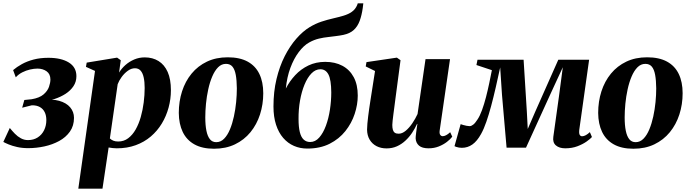

<svg xmlns="http://www.w3.org/2000/svg" viewBox="-32 -882 4154 1156"><path d="M138 10Q101.5 10 71.5 3.2Q41.5 -3.5 20 -12.5Q-1.5 -21.5 -12 -27.5L27 -111.5Q41 -94 57.5 -77Q74 -60 94 -49.2Q114 -38.5 136.5 -38.5Q170 -38.5 195 -54.5Q220 -70.5 233.5 -98Q247 -125.5 247 -159Q247 -186.5 237.2 -206.5Q227.5 -226.5 208 -237.5Q188.5 -248.5 159.5 -248L101.5 -233.5L114.5 -280L158.5 -284.5Q206 -292.5 230.2 -313.5Q254.5 -334.5 263 -359.2Q271.5 -384 271.5 -403Q271.5 -436.5 248.5 -452.8Q225.5 -469 193.5 -469Q173 -469 149 -463.5Q125 -458 102.2 -446.5Q79.5 -435 63 -416.5L47 -460Q69 -479 99.8 -496Q130.5 -513 170.2 -523.5Q210 -534 259.5 -534Q336.5 -534 382.2 -505.8Q428 -477.5 428 -423.5Q428 -389.5 410.2 -363Q392.5 -336.5 362.8 -317.2Q333 -298 297 -286.2Q261 -274.5 224.5 -270L216.5 -278Q279.5 -287.5 323.5 -275.2Q367.5 -263 390.5 -235.8Q413.5 -208.5 413.5 -172.5Q413.5 -124.5 389 -89.8Q364.5 -55 324 -33Q283.5 -11 235 -0.5Q186.5 10 138 10Z M439.5 254 540 -455 485.5 -479.5 490 -505 673 -535 695 -519.5 685 -445Q700 -470 723.5 -490.8Q747 -511.5 776.5 -524Q806 -536.5 839.5 -536.5Q887 -536.5 922.5 -514.5Q958 -492.5 977.5 -448.8Q997 -405 997 -339Q997 -285.5 983 -234Q969 -182.5 942.2 -138.2Q915.5 -94 876 -60.2Q836.5 -26.5 785 -7.8Q733.5 11 671 11Q659 11 646.5 9.5Q634 8 622 6L585 254ZM629.5 -48.5Q637.5 -40.5 649.8 -35.2Q662 -30 679.5 -30Q714 -30 740 -49.8Q766 -69.5 784.8 -102.5Q803.5 -135.5 815.5 -177.5Q827.5 -219.5 833.2 -264.8Q839 -310 839 -352.5Q839 -389 833.2 -415.5Q827.5 -442 814.8 -456.5Q802 -471 780.5 -471Q758.5 -471 737.5 -455.8Q716.5 -440.5 700.5 -418.5Q684.5 -396.5 676.5 -375Z M1339 -537Q1411.5 -537 1458.8 -511.2Q1506 -485.5 1529.5 -437Q1553 -388.5 1553 -320.5Q1553 -253.5 1533.5 -193Q1514 -132.5 1476 -86Q1438 -39.5 1382.8 -13Q1327.5 13.5 1256.5 13.5Q1185.5 13.5 1138.5 -12.8Q1091.5 -39 1068.2 -87.5Q1045 -136 1044.5 -202Q1044.5 -271 1064 -331.8Q1083.5 -392.5 1121.5 -438.8Q1159.5 -485 1214.2 -511Q1269 -537 1339 -537ZM1328.5 -497.5Q1301.5 -497.5 1281 -476.8Q1260.5 -456 1245.8 -421.2Q1231 -386.5 1221.8 -344Q1212.5 -301.5 1208.2 -257.5Q1204 -213.5 1204 -175Q1204 -128 1210.8 -94.8Q1217.5 -61.5 1231.8 -43.8Q1246 -26 1270 -26Q1297 -26 1317.5 -47Q1338 -68 1352.5 -103Q1367 -138 1376.2 -180.5Q1385.5 -223 1389.8 -267.2Q1394 -311.5 1394 -350Q1393.5 -398.5 1387.5 -431.2Q1381.5 -464 1367.5 -480.8Q1353.5 -497.5 1328.5 -497.5Z M2155.5 -862 2152 -833.5Q2146 -790.5 2133.8 -757Q2121.5 -723.5 2098.5 -702Q2075.5 -680.5 2035.5 -672Q2025.5 -670 2013.5 -668Q2001.5 -666 1988.5 -664.5Q1970 -661.5 1944 -659Q1918 -656.5 1888.2 -649.5Q1858.5 -642.5 1829 -626Q1796.5 -608 1766.8 -568.5Q1737 -529 1716.2 -473Q1695.5 -417 1689 -349Q1711.5 -393 1745.5 -429.5Q1779.5 -466 1825 -487.8Q1870.5 -509.5 1926 -509.5Q1985.5 -509.5 2029.5 -486Q2073.5 -462.5 2097.8 -417.2Q2122 -372 2122 -306.5Q2122 -252.5 2103.5 -196.2Q2085 -140 2047.5 -92.8Q2010 -45.5 1952.8 -16.5Q1895.5 12.5 1818 12.5Q1775 12.5 1738 -3.5Q1701 -19.5 1673.2 -51.5Q1645.5 -83.5 1630 -131Q1614.5 -178.5 1614.5 -241Q1614.5 -330 1632.8 -406.2Q1651 -482.5 1682.2 -543.8Q1713.5 -605 1752.5 -649.5Q1791.5 -694 1833 -719Q1868 -740 1903.8 -751.8Q1939.5 -763.5 1973.5 -771.2Q2007.5 -779 2036.2 -787.5Q2065 -796 2086.2 -810.8Q2107.5 -825.5 2118.5 -851.5L2122 -862ZM1897 -465Q1867.5 -465 1843.2 -440Q1819 -415 1801.5 -372.8Q1784 -330.5 1774.5 -277Q1765 -223.5 1765.5 -165.5Q1765.5 -118 1773 -87.2Q1780.5 -56.5 1796.2 -41.8Q1812 -27 1835.5 -27Q1866.5 -27 1890.2 -54Q1914 -81 1930.2 -125Q1946.5 -169 1954.5 -221.8Q1962.5 -274.5 1962.5 -325.5Q1962 -402 1945.5 -433.5Q1929 -465 1897 -465Z M2295.5 11.5Q2261.5 11.5 2235.2 -2Q2209 -15.5 2193.8 -40.8Q2178.5 -66 2178 -101.5Q2178 -117.5 2180 -138.2Q2182 -159 2184.8 -182.5Q2187.5 -206 2191 -229Q2194.5 -252 2197.5 -272L2226 -454.5L2170 -482L2174.5 -508L2357.5 -535L2379.5 -519.5L2348.5 -285.5Q2346 -264.5 2342.8 -241.2Q2339.5 -218 2336.8 -195.8Q2334 -173.5 2332 -156.2Q2330 -139 2330 -130Q2330 -112 2333.5 -100.2Q2337 -88.5 2345.2 -82.8Q2353.5 -77 2368 -77Q2389.5 -77 2410.8 -94.8Q2432 -112.5 2450.5 -139.8Q2469 -167 2482 -195.5L2530 -526H2677.5L2615 -94.5Q2613 -77.5 2618.8 -69.8Q2624.5 -62 2633.5 -62Q2642.5 -62 2653.8 -67.8Q2665 -73.5 2678.5 -86L2691 -59Q2680 -44 2659 -27.8Q2638 -11.5 2609.8 -0.2Q2581.5 11 2548.5 11Q2509.5 11 2490.8 -5.2Q2472 -21.5 2470.5 -49Q2470.5 -53.5 2471.2 -63Q2472 -72.5 2473.8 -85Q2475.5 -97.5 2477.2 -110.8Q2479 -124 2481 -135.5L2479 -136Q2466.5 -108.5 2449 -82.2Q2431.5 -56 2408.5 -34.8Q2385.5 -13.5 2357.5 -1Q2329.5 11.5 2295.5 11.5Z M3371.5 11Q3335.5 11 3315 -6.5Q3294.5 -24 3299.5 -58.5L3333.5 -302.5L3356.5 -477L3281.5 -314.5L3135 7H3018L2990.5 -310L2979.5 -476Q2966 -413.5 2952.5 -354.5Q2939 -295.5 2925 -243.5Q2911 -191.5 2896.2 -148.8Q2881.5 -106 2864.5 -75.5Q2840.5 -32 2812 -12Q2783.5 8 2748.5 8Q2740.5 8 2731.2 6.5Q2722 5 2714.8 2.5Q2707.5 0 2704.5 -2L2741.5 -134.5Q2747 -132.5 2756.8 -129.5Q2766.5 -126.5 2777.5 -124.5Q2788.5 -122.5 2795.5 -122.5Q2801 -122.5 2806.5 -125Q2812 -127.5 2818 -132.2Q2824 -137 2830 -144.5Q2836 -152 2842.5 -162Q2857 -183 2870 -218.8Q2883 -254.5 2894 -297Q2905 -339.5 2913.8 -382Q2922.5 -424.5 2929.5 -459.5L2836.5 -490.5L2843 -522.5H3120.5L3140 -210.5L3145.5 -105.5L3191 -210.5L3329.5 -522.5H3515L3455.5 -99Q3454 -85 3455.8 -77Q3457.5 -69 3462.2 -65.2Q3467 -61.5 3472.5 -61.5Q3483 -61.5 3495.2 -68.2Q3507.5 -75 3519.5 -86.5L3532 -57Q3522.5 -46 3500 -30Q3477.5 -14 3444.8 -1.5Q3412 11 3371.5 11Z M3864 -537Q3936.5 -537 3983.8 -511.2Q4031 -485.5 4054.5 -437Q4078 -388.5 4078 -320.5Q4078 -253.5 4058.5 -193Q4039 -132.5 4001 -86Q3963 -39.5 3907.8 -13Q3852.5 13.5 3781.5 13.5Q3710.5 13.5 3663.5 -12.8Q3616.5 -39 3593.2 -87.5Q3570 -136 3569.5 -202Q3569.5 -271 3589 -331.8Q3608.5 -392.5 3646.5 -438.8Q3684.5 -485 3739.2 -511Q3794 -537 3864 -537ZM3853.5 -497.5Q3826.5 -497.5 3806 -476.8Q3785.5 -456 3770.8 -421.2Q3756 -386.5 3746.8 -344Q3737.5 -301.5 3733.2 -257.5Q3729 -213.5 3729 -175Q3729 -128 3735.8 -94.8Q3742.5 -61.5 3756.8 -43.8Q3771 -26 3795 -26Q3822 -26 3842.5 -47Q3863 -68 3877.5 -103Q3892 -138 3901.2 -180.5Q3910.5 -223 3914.8 -267.2Q3919 -311.5 3919 -350Q3918.5 -398.5 3912.5 -431.2Q3906.5 -464 3892.5 -480.8Q3878.5 -497.5 3853.5 -497.5Z"/></svg>

Font: Merriweather 96pt ExtraBold
Style: Italic
Weight: 800
Italic angle: -7.8°
Version: Version 2.101